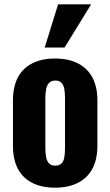

<svg xmlns="http://www.w3.org/2000/svg" viewBox="-20 -859 511 889"><path d="M235 10Q173 10 129 -12.5Q85 -35 62.5 -78Q40 -121 40 -185V-393Q40 -457 62.5 -500Q85 -543 129 -565.5Q173 -588 235 -588Q297 -588 341 -565.5Q385 -543 408 -500Q431 -457 431 -393V-185Q431 -121 408 -78Q385 -35 341 -12.5Q297 10 235 10ZM236 -92Q255 -92 265 -102.5Q275 -113 278 -131.5Q281 -150 281 -174V-403Q281 -428 278 -446Q275 -464 265 -475Q255 -486 236 -486Q217 -486 207 -475Q197 -464 193.5 -446Q190 -428 190 -403V-174Q190 -150 193.5 -131.5Q197 -113 207 -102.5Q217 -92 236 -92ZM187 -639 249 -839H402L279 -639Z"/></svg>

Font: Oswald SemiBold
Style: Regular
Weight: 600
Designer: Vernon Adams
Foundry: Vernon Adams
Version: Version 4.100; ttfautohint (v1.8.1.43-b0c9)